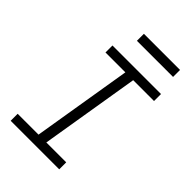

<svg xmlns="http://www.w3.org/2000/svg" viewBox="-264 -1021 1127 1127"><g transform="rotate(45 300.0 -457.0)"><path d="M48 0V-58H221L323 -677H158V-735H561V-677H388L286 -58H451V0ZM240 -856V-914H540V-856Z"/></g></svg>

Font: Iosevka Curly Light Extended
Style: Italic
Weight: 300
Width: 7
Italic angle: -9°
Monospace: yes
Designer: Belleve Invis
Foundry: Belleve Invis
Version: Version 11.1.0; ttfautohint (v1.8.3)